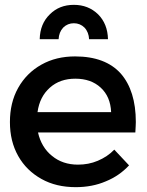

<svg xmlns="http://www.w3.org/2000/svg" viewBox="-20 -769 606 793"><path d="M479 -465C437 -512 374 -536 290 -536C238 -536 192 -525 151 -502C110 -479 78 -447 55 -406C32 -365 21 -318 21 -265C21 -212 32 -166 55 -125C78 -84 110 -53 151 -30C192 -7 239 4 293 4C338 4 380 -4 417 -20C454 -35 486 -57 513 -86L452 -151C433 -131 410 -116 384 -105C358 -94 331 -89 302 -89C260 -89 224 -101 195 -125C166 -148 146 -181 137 -222H539C540 -242 541 -256 541 -265C541 -351 520 -418 479 -465ZM439 -306H135C141 -349 158 -382 186 -407C214 -432 249 -444 291 -444C334 -444 369 -432 396 -407C423 -382 437 -349 439 -306ZM144 -607H222C223 -626 229 -642 241 -655C253 -667 268 -673 285 -673C302 -673 317 -667 329 -655C341 -642 347 -626 348 -607H426C425 -650 411 -684 385 -710C358 -736 325 -749 285 -749C245 -749 212 -736 186 -710C159 -684 145 -650 144 -607Z"/></svg>

Font: Argentum Sans
Style: Regular
Weight: 400
Designer: Julieta Ulanovsky
Foundry: Julieta Ulanovsky
Version: Version 5.001;March 29, 2019;FontCreator 11.5.0.2425 64-bit